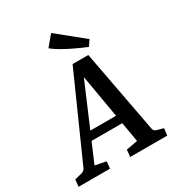

<svg xmlns="http://www.w3.org/2000/svg" viewBox="-194 -887 932 1005"><g transform="rotate(-30 271.5 -384.5)"><path d="M154 -224H382L394 -174H134ZM470 -72Q471 -66 475.5 -60.5Q480 -55 488 -53L528 -42L523 0H299L303 -42L372 -55L289 -535H320L115 -55L181 -42L177 0H-13L-9 -42L35 -53Q51 -57 58 -72L281 -572H376ZM423 -641 400 -607Q368 -620 333 -636.5Q298 -653 266 -671Q234 -689 213 -707L265 -769Z"/></g></svg>

Font: Yrsa Medium
Style: Italic
Weight: 500
Italic angle: -7.10001°
Designer: Anna Giedrys (Yrsa+Rasa design), David Brezina (Yrsa art-direction, Rasa art-direction, design)
Foundry: Rosetta Type Foundry
Version: Version 2.004